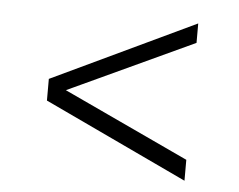

<svg xmlns="http://www.w3.org/2000/svg" viewBox="-39 -591 638 512"><g transform="rotate(5 280.0 -335.5)"><path d="M472 -546V-494L108 -325L88 -329V-364ZM472 -181V-125L88 -306V-340L108 -351Z"/></g></svg>

Font: Roboto Serif SemiCondensed ExtraLight
Style: Regular
Weight: 250
Width: 4
Designer: Greg Gazdowicz
Foundry: Commercial Type
Version: Version 1.007